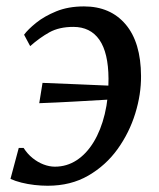

<svg xmlns="http://www.w3.org/2000/svg" viewBox="-20 -584 510 614"><path d="M248.5 -563.5Q333 -563.5 381.8 -506Q430.5 -448.5 431 -341Q431.5 -282.5 412.5 -221Q393.5 -159.5 356 -107.2Q318.5 -55 262.5 -22.5Q206.5 10 132.5 10Q112 10 90.2 7.5Q68.5 5 48.5 0Q28.5 -5 13.5 -12L40 -111H55.5Q67.5 -92 84.2 -78.5Q101 -65 119.5 -58Q138 -51 155.5 -51Q193.5 -51 225 -71.5Q256.5 -92 279.5 -129.8Q302.5 -167.5 315 -219.2Q327.5 -271 327 -332.5Q326.5 -415.5 297.8 -456.8Q269 -498 214.5 -498Q169.5 -498 138.2 -480.8Q107 -463.5 76.5 -436.5L57 -473Q69.5 -490 95.5 -511Q121.5 -532 160 -547.8Q198.5 -563.5 248.5 -563.5ZM105.5 -254 116 -319Q173 -316.5 227 -314.5Q281 -312.5 343.5 -309.5L336 -266Q274 -262.5 217.5 -259.2Q161 -256 105.5 -254Z"/></svg>

Font: Merriweather 28pt
Style: Italic
Weight: 400
Italic angle: -7.8°
Version: Version 2.101